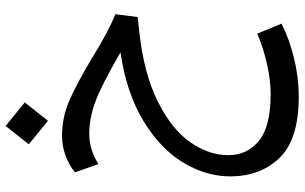

<svg xmlns="http://www.w3.org/2000/svg" viewBox="-216 -481 1063 670"><g transform="rotate(-90 315.0 -145.5)"><path d="M109 120Q109 186 159 227Q209 268 322 268Q371 268 428 255Q485 242 533 221L568 306Q515 333 447.5 349.5Q380 366 313 366Q164 366 99.5 299Q35 232 35 127Q35 42 84 -38.5Q133 -119 231 -177.5Q329 -236 468 -256Q352 -323 295 -344Q238 -365 184 -365Q127 -365 78 -333L49 -415Q75 -436 108 -448Q141 -460 176 -460Q241 -460 298.5 -435Q356 -410 442 -359Q538 -299 601 -274L591 -196L544 -191Q395 -175 297.5 -126.5Q200 -78 154.5 -13Q109 52 109 120ZM147 -576 211 -657 293 -590 229 -509Z"/></g></svg>

Font: FiraGO
Style: Italic
Weight: 400
Italic angle: -8°
Designer: bBox Type GmbH
Foundry: bBox Type GmbH
Version: Version 1.001